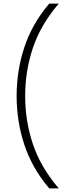

<svg xmlns="http://www.w3.org/2000/svg" viewBox="-20 -828 377 1068"><path d="M254 220Q159 108.5 115.8 -21.8Q72.5 -152 72.5 -294Q72.5 -436 115.8 -566.2Q159 -696.5 254 -808H307Q206.5 -691 163.2 -562.2Q120 -433.5 120 -294Q120 -154.5 163.2 -25.8Q206.5 103 307 220Z"/></svg>

Font: Encode Sans SemiExpanded SemiExpanded ExtraLight
Style: Regular
Weight: 200
Width: 6
Designer: Multiple Designers
Foundry: Impallari Type
Version: Version 3.000; ttfautohint (v1.8.3) -l 8 -r 50 -G 200 -x 14 